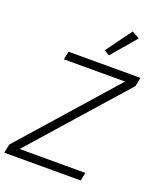

<svg xmlns="http://www.w3.org/2000/svg" viewBox="-186 -1045 949 1147"><g transform="rotate(20 288.0 -471.5)"><path d="M504 -916 371 -760 337 -780 456 -943ZM479 -52 468 0H-18L-6 -56L515 -646H126L137 -698H594L583 -642L61 -52Z"/></g></svg>

Font: IBM Plex Sans Light
Style: Italic
Weight: 300
Italic angle: -11.31°
Designer: Mike Abbink, Paul van der Laan, Pieter van Rosmalen
Foundry: Bold Monday
Version: Version 3.0